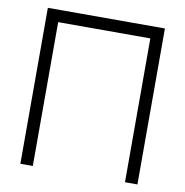

<svg xmlns="http://www.w3.org/2000/svg" viewBox="-81 -797 841 873"><g transform="rotate(10 340.0 -360.0)"><path d="M70 0H127.5V-664H553V0H610.5V-720H70Z"/></g></svg>

Font: Eudonet Light
Style: Regular
Weight: 300
Designer: Mikhail Sharanda
Foundry: Mikhail Sharanda
Version: Version 4.503;Glyphs 3.1.2 (3151)